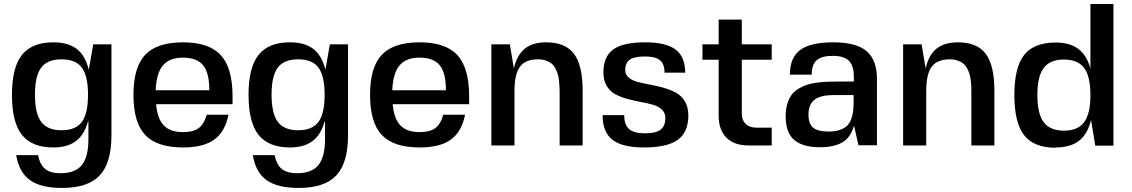

<svg xmlns="http://www.w3.org/2000/svg" viewBox="-20 -719 5593 949"><path d="M417 -119.1H415Q397 -52.7 355 -21.5Q313 9.8 243.2 9.8Q138.2 9.8 88.6 -52.2Q39.1 -114.3 39.1 -250Q39.1 -385.7 88.6 -447.8Q138.2 -509.8 244.1 -509.8Q316.9 -509.8 359.4 -477.1Q401.9 -444.3 418.9 -374L440.9 -500H530.8V-49.8Q530.8 86.4 472.7 148.2Q414.6 210 286.1 210Q182.1 210 128.2 171.4Q74.2 132.8 60.1 47.9H168Q177.7 95.7 203.9 116.5Q230 137.2 278.8 137.2Q351.6 137.2 384.3 97.2Q417 57.1 417 -32.2ZM152.8 -251Q152.8 -157.7 183.8 -116.5Q214.8 -75.2 284.2 -75.2Q354 -75.2 384.5 -116.2Q415 -157.2 415 -251Q415 -343.8 384.5 -384.8Q354 -425.8 284.2 -425.8Q214.4 -425.8 183.6 -384.8Q152.8 -343.8 152.8 -251Z M1129.4 -204.1H751.5Q757.8 -131.8 789.8 -98.9Q821.8 -65.9 884.8 -65.9Q935.1 -65.9 961.9 -85.7Q988.8 -105.5 1001.5 -151.9H1109.4Q1092.3 -67.4 1038.8 -28.8Q985.4 9.8 884.8 9.8Q755.9 9.8 697.8 -51.8Q639.6 -113.3 639.6 -250Q639.6 -386.7 697.8 -448.2Q755.9 -509.8 884.8 -509.8Q1013.2 -509.8 1071.3 -446.5Q1129.4 -383.3 1129.4 -243.2ZM883.8 -434.1Q817.9 -434.1 785.4 -395.8Q752.9 -357.4 749.5 -272.9H1014.6Q1014.6 -358.9 983.9 -396.5Q953.1 -434.1 883.8 -434.1Z M1586.4 -119.1H1584.5Q1566.4 -52.7 1524.4 -21.5Q1482.4 9.8 1412.6 9.8Q1307.6 9.8 1258.1 -52.2Q1208.5 -114.3 1208.5 -250Q1208.5 -385.7 1258.1 -447.8Q1307.6 -509.8 1413.6 -509.8Q1486.3 -509.8 1528.8 -477.1Q1571.3 -444.3 1588.4 -374L1610.4 -500H1700.2V-49.8Q1700.2 86.4 1642.1 148.2Q1584 210 1455.6 210Q1351.6 210 1297.6 171.4Q1243.7 132.8 1229.5 47.9H1337.4Q1347.2 95.7 1373.3 116.5Q1399.4 137.2 1448.2 137.2Q1521 137.2 1553.7 97.2Q1586.4 57.1 1586.4 -32.2ZM1322.3 -251Q1322.3 -157.7 1353.3 -116.5Q1384.3 -75.2 1453.6 -75.2Q1523.4 -75.2 1554 -116.2Q1584.5 -157.2 1584.5 -251Q1584.5 -343.8 1554 -384.8Q1523.4 -425.8 1453.6 -425.8Q1383.8 -425.8 1353 -384.8Q1322.3 -343.8 1322.3 -251Z M2298.8 -204.1H1920.9Q1927.2 -131.8 1959.2 -98.9Q1991.2 -65.9 2054.2 -65.9Q2104.5 -65.9 2131.3 -85.7Q2158.2 -105.5 2170.9 -151.9H2278.8Q2261.7 -67.4 2208.3 -28.8Q2154.8 9.8 2054.2 9.8Q1925.3 9.8 1867.2 -51.8Q1809.1 -113.3 1809.1 -250Q1809.1 -386.7 1867.2 -448.2Q1925.3 -509.8 2054.2 -509.8Q2182.6 -509.8 2240.7 -446.5Q2298.8 -383.3 2298.8 -243.2ZM2053.2 -434.1Q1987.3 -434.1 1954.8 -395.8Q1922.4 -357.4 1918.9 -272.9H2184.1Q2184.1 -358.9 2153.3 -396.5Q2122.6 -434.1 2053.2 -434.1Z M2499 -500H2500L2520 -380.9Q2535.2 -447.3 2574 -478.5Q2612.8 -509.8 2679.7 -509.8Q2774.4 -509.8 2817.1 -452.9Q2859.9 -396 2859.9 -270V0H2746.1V-247.1Q2746.1 -269.5 2745.8 -282.7Q2745.6 -295.9 2743.4 -317.1Q2741.2 -338.4 2737.3 -351.6Q2733.4 -364.7 2725.3 -380.4Q2717.3 -396 2706.3 -404.8Q2695.3 -413.6 2678 -419.7Q2660.6 -425.8 2638.7 -425.8Q2577.1 -425.8 2550 -389.2Q2522.9 -352.5 2522.9 -270V0H2408.7V-500Z M3070.3 -373Q3070.3 -350.6 3087.4 -335.9Q3104.5 -321.3 3132.1 -314Q3159.7 -306.6 3192.9 -300.8Q3226.1 -294.9 3259.5 -285.4Q3293 -275.9 3320.6 -261.2Q3348.1 -246.6 3365.2 -218Q3382.3 -189.5 3382.3 -148.9Q3382.3 -65.9 3330.3 -28.1Q3278.3 9.8 3163.6 9.8Q3055.7 9.8 3007.1 -28.1Q2958.5 -65.9 2958.5 -149.9H3065.4Q3065.4 -102.1 3089.4 -81.1Q3113.3 -60.1 3167.5 -60.1Q3221.2 -60.1 3244.9 -77.9Q3268.6 -95.7 3268.6 -136.2Q3268.6 -161.1 3251.7 -177.2Q3234.9 -193.4 3207.8 -201.2Q3180.7 -209 3148.2 -214.8Q3115.7 -220.7 3083 -229.5Q3050.3 -238.3 3023.2 -252.2Q2996.1 -266.1 2979.2 -293.7Q2962.4 -321.3 2962.4 -360.8Q2962.4 -439 3011 -474.4Q3059.6 -509.8 3167.5 -509.8Q3272 -509.8 3319.3 -474.1Q3366.7 -438.5 3366.7 -359.9H3264.6Q3264.6 -402.8 3241.9 -421.4Q3219.2 -439.9 3167.5 -439.9Q3115.7 -439.9 3093 -424.3Q3070.3 -408.7 3070.3 -373Z M3646.5 -157.2Q3646.5 -125.5 3665.3 -106.7Q3684.1 -87.9 3721.2 -87.9H3794.4V0H3680.2Q3608.9 0 3570.6 -38.6Q3532.2 -77.1 3532.2 -145V-423.8H3452.1V-500H3532.2V-622.1H3646.5V-500H3794.4V-423.8H3646.5Z M4314.5 0 4313 -1H4223.1L4201.2 -98.1Q4183.6 -37.1 4141.6 -14.2Q4099.6 8.8 4033.2 8.8Q3948.7 8.8 3906 -26.9Q3863.3 -62.5 3863.3 -146Q3863.3 -179.2 3871.3 -205.6Q3879.4 -231.9 3892.3 -249.8Q3905.3 -267.6 3926 -280Q3946.8 -292.5 3966.8 -299.3Q3986.8 -306.2 4015.6 -310.1Q4044.4 -314 4066.7 -314.9Q4088.9 -315.9 4120.1 -315.9H4200.2V-339.8Q4200.2 -394.5 4175.8 -418.7Q4151.4 -442.9 4096.2 -442.9Q4040.5 -442.9 4016.4 -421.1Q3992.2 -399.4 3992.2 -350.1H3884.3Q3884.3 -434.1 3935.1 -471.9Q3985.8 -509.8 4099.1 -509.8Q4211.4 -509.8 4262.9 -466.6Q4314.5 -423.3 4314.5 -328.1ZM4199.2 -249H4099.1Q4034.7 -249 4005.4 -225.8Q3976.1 -202.6 3976.1 -151.9Q3976.1 -106.4 3999.5 -87.6Q4022.9 -68.8 4077.1 -68.8Q4107.9 -68.8 4130.1 -76.4Q4152.3 -84 4165.5 -96.2Q4178.7 -108.4 4186.5 -128.4Q4194.3 -148.4 4196.8 -169.4Q4199.2 -190.4 4199.2 -219.2Z M4534.2 -500H4535.2L4555.2 -380.9Q4570.3 -447.3 4609.1 -478.5Q4647.9 -509.8 4714.8 -509.8Q4809.6 -509.8 4852.3 -452.9Q4895 -396 4895 -270V0H4781.2V-247.1Q4781.2 -269.5 4781 -282.7Q4780.8 -295.9 4778.6 -317.1Q4776.4 -338.4 4772.5 -351.6Q4768.6 -364.7 4760.5 -380.4Q4752.4 -396 4741.5 -404.8Q4730.5 -413.6 4713.1 -419.7Q4695.8 -425.8 4673.8 -425.8Q4612.3 -425.8 4585.2 -389.2Q4558.1 -352.5 4558.1 -270V0H4443.8V-500Z M5197.8 9.8V11.2Q5090.3 11.2 5042 -50.5Q4993.7 -112.3 4993.7 -249Q4993.7 -385.7 5042 -447.3Q5090.3 -508.8 5197.8 -508.8Q5267.6 -508.8 5309.6 -477.5Q5351.6 -446.3 5369.6 -379.9V-699.2H5483.4V1H5393.6L5372.6 -126Q5355.5 -55.7 5313 -22.9Q5270.5 9.8 5197.8 9.8ZM5138.7 -115Q5169.9 -73.2 5238.8 -73.2Q5307.6 -73.2 5338.6 -115Q5369.6 -156.7 5369.6 -249Q5369.6 -341.3 5338.6 -383.1Q5307.6 -424.8 5238.8 -424.8Q5169.9 -424.8 5138.7 -383.1Q5107.4 -341.3 5107.4 -249Q5107.4 -156.7 5138.7 -115Z"/></svg>

Font: Fivo Sans Modern Med
Style: Regular
Weight: 450
Designer: Alexander Slobzheninov
Foundry: Alexander Slobzheninov
Version: 1.0